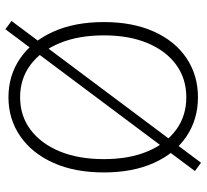

<svg xmlns="http://www.w3.org/2000/svg" viewBox="-46 -676 745 692"><g transform="rotate(90 326.0 -329.5)"><path d="M85 23 55 1 566 -682 596 -660ZM330 12Q251 12 189.5 -30.5Q128 -73 93.5 -150Q59 -227 59 -332Q59 -436 93.5 -512.5Q128 -589 189.5 -630Q251 -671 330 -671Q409 -671 470.5 -630Q532 -589 566.5 -512.5Q601 -436 601 -332Q601 -227 566.5 -150Q532 -73 470.5 -30.5Q409 12 330 12ZM330 -30Q397 -30 447 -67.5Q497 -105 525 -172.5Q553 -240 553 -332Q553 -423 525 -489.5Q497 -556 447 -592.5Q397 -629 330 -629Q263 -629 213 -592.5Q163 -556 135 -489.5Q107 -423 107 -332Q107 -240 135 -172.5Q163 -105 213 -67.5Q263 -30 330 -30Z"/></g></svg>

Font: Source Sans 3 ExtraLight Light
Style: Regular
Weight: 300
Version: Version 3.052;hotconv 1.1.0;makeotfexe 2.6.0